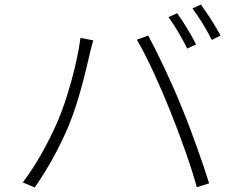

<svg xmlns="http://www.w3.org/2000/svg" viewBox="-20 -826 1040 842"><path d="M757 -768 719 -751C746 -714 782 -653 801 -613L840 -631C819 -674 782 -733 757 -768ZM861 -806 824 -789C853 -751 886 -696 909 -651L947 -670C928 -708 888 -769 861 -806ZM233 -294C198 -214 144 -110 80 -26L132 -4C191 -87 243 -184 280 -272C326 -380 361 -535 374 -592C379 -612 383 -630 389 -649L333 -660C319 -552 276 -394 233 -294ZM725 -343C767 -238 819 -96 843 -5L897 -22C871 -107 818 -257 775 -360C730 -471 668 -600 630 -670L580 -652C624 -579 684 -445 725 -343Z"/></svg>

Font: Genne Gothic Light
Style: Regular
Weight: 300
Designer: Ryoko NISHIZUKA (kana & ideographs); Paul D. Hunt (Latin, Greek & Cyrillic); Wenlong ZHANG (bopomofo); Sandoll Communica
Foundry: Adobe Systems Incorporated
Version: Version 1.004;PS 1.004;hotconv 16.6.51;makeotf.lib2.5.65220